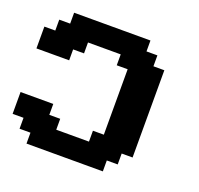

<svg xmlns="http://www.w3.org/2000/svg" viewBox="-129 -767 1071 1034"><g transform="rotate(20 406.0 -250.0)"><path d="M125 125H562.5V62.5H625V0H687.5V-500H625V-562.5H562.5V-625H125V-562.5H62.5V-500H0V-375H187.5V-437.5H250V-500H437.5V-437.5H500V-62.5H437.5V0H250V-62.5H187.5V-125H0V0H62.5V62.5H125Z"/></g></svg>

Font: Faithful 32x
Style: Semibold
Weight: 400
Foundry: Faithful Resource Pack
Version: Version 1.0; January 27, 2023